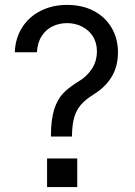

<svg xmlns="http://www.w3.org/2000/svg" viewBox="-20 -757 547 777"><path d="M186.1 -208.8Q186.4 -273.8 199.4 -314.5Q212.4 -355.1 235.6 -379.4Q258.9 -403.8 298.3 -427.6Q332 -447.8 352.1 -478.7Q372.2 -509.6 372.2 -549.7Q372.2 -583.8 356.2 -609.4Q340.2 -634.9 312.5 -649.1Q284.8 -663.4 251.4 -663.4Q220.5 -663.4 193.7 -650.9Q166.9 -638.5 149.3 -611.9Q131.7 -585.2 129.3 -545.5H39.8Q42.3 -604.4 70.8 -647.7Q99.4 -691.1 146.5 -714.1Q193.5 -737.2 251.4 -737.2Q312.9 -737.2 359.6 -712.7Q406.2 -688.2 431.8 -644.4Q457.4 -600.5 457.4 -545.5Q457.4 -488.3 431.8 -446Q406.2 -403.8 358 -374.3Q325.6 -354 307.4 -332.9Q289.1 -311.8 280.5 -282.5Q272 -253.2 271.3 -208.8V-204.5H186.1ZM170.5 0V-115.8H292.6V0Z"/></svg>

Font: Riot Sans
Style: Regular
Weight: 400
Designer: Rasmus Andersson
Foundry: rsms
Version: Version 3.005